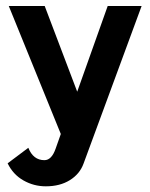

<svg xmlns="http://www.w3.org/2000/svg" viewBox="-20 -455 511 652"><path d="M460.9 -434.6H345.7L242.2 -143.6L131.8 -434.6H9.8L186.5 0L168.9 49.8Q155.3 88.9 130.9 88.9Q92.8 88.9 76.2 46.9L5.9 99.6Q24.4 137.7 59.6 157.7Q94.7 177.7 135.7 177.7Q183.6 177.7 217.3 156.7Q251 135.7 263.7 100.6Z"/></svg>

Font: Namkio Khamti
Style: Bold
Weight: 700
Designer: Debbi Hosken
Foundry: SIL International
Version: Version 3.917